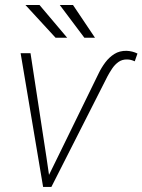

<svg xmlns="http://www.w3.org/2000/svg" viewBox="-20 -739 563 759"><path d="M210 -121.6 370.1 -449.2Q380.9 -471.7 396.2 -492.2Q411.6 -512.7 432.1 -525.6Q452.6 -538.6 480.5 -538.1Q492.2 -537.6 502.9 -534.9Q513.7 -532.2 523.4 -527.3L512.7 -496.6Q505.4 -500 497.8 -502Q490.2 -503.9 482.4 -503.9Q462.9 -504.4 448.5 -494.1Q434.1 -483.9 423.6 -468.3Q413.1 -452.6 405.3 -438L183.1 0H150.4ZM100.6 -528.8 163.6 -117.2 180.7 0H150.4L61.5 -528.8ZM245.6 -589.8H199.7L80.6 -719.2H136.2ZM355.5 -589.8H313.5L216.3 -719.2H268.6Z"/></svg>

Font: Roboto ExtraLight
Style: Italic
Weight: 250
Designer: Christian Robertson
Foundry: Google
Version: Version 3.009; 2024